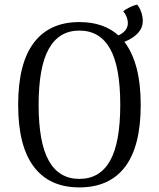

<svg xmlns="http://www.w3.org/2000/svg" viewBox="-20 -802 691 835"><path d="M521 -620Q592 -527 592 -346Q592 -166 524 -76.5Q456 13 325 13Q195 13 127 -77Q59 -167 59 -346Q59 -526 127 -616Q195 -706 325 -706Q431 -706 495 -648Q536 -667 536 -702Q536 -728 516 -753Q525 -761 543.5 -770Q562 -779 576 -782Q587 -770 594 -750Q601 -730 601 -711Q601 -653 521 -620ZM503 -346Q503 -512 458.5 -590.5Q414 -669 325 -669Q237 -669 192.5 -590Q148 -511 148 -346Q148 -181 192.5 -102.5Q237 -24 325 -24Q414 -24 458.5 -102.5Q503 -181 503 -346Z"/></svg>

Font: Arima Madurai
Style: Regular
Weight: 400
Designer: Joana Correia and Natanael Gama
Foundry: NDISCOVER
Version: Version 1.020